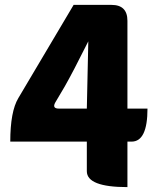

<svg xmlns="http://www.w3.org/2000/svg" viewBox="-20 -765 649 785"><path d="M206 -346Q192 -321 221 -321H335L341 -596Q277 -468 245 -412ZM501 0Q335 0 335 -65V-186H22Q22 -309 55 -364L281 -745H436Q501 -745 501 -680V-321H583Q583 -186 518 -186H501V0Z"/></svg>

Font: Swei Half Moon CJK SC
Style: Black
Weight: 900
Version: Version 2.071